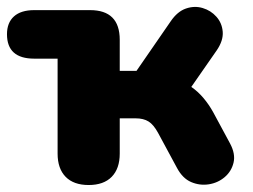

<svg xmlns="http://www.w3.org/2000/svg" viewBox="-21 -521 724 550"><path d="M233 9Q190 9 167 -14.5Q144 -38 144 -81V-353H77Q-1 -353 -1 -423Q-1 -456 19 -474Q39 -492 77 -492H237Q322 -492 322 -407V-318H370L468 -460Q487 -488 511.5 -496.5Q536 -505 559.5 -498Q583 -491 599 -473Q615 -455 617 -430Q619 -405 600 -377L527 -272Q546 -259 562 -240Q578 -221 590 -199L638 -110Q654 -80 648 -55Q642 -30 622.5 -13.5Q603 3 577 7Q551 11 526.5 0.5Q502 -10 486 -40L432 -140Q419 -164 404.5 -173Q390 -182 368 -182H322V-81Q322 -38 299 -14.5Q276 9 233 9Z"/></svg>

Font: Chiron GoRound TC H
Style: Regular
Weight: 900
Designer: Ryoko NISHIZUKA 西塚涼子 (kana, bopomofo & ideographs); Paul D. Hunt (Latin, Greek & Cyrillic); Sandoll Communications 산돌커뮤니
Foundry: Adobe
Version: Version 1.000;hotconv 1.1.1;makeotfexe 2.6.0